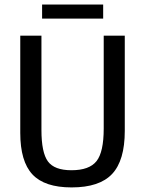

<svg xmlns="http://www.w3.org/2000/svg" viewBox="-20 -816 640 846"><path d="M529.8 -239.3Q529.8 -108.9 474.1 -49.6Q418.5 9.8 295.4 9.8Q176.3 9.8 122.8 -47.6Q69.3 -105 69.3 -230.5V-658.7H162.6V-243.2Q162.6 -143.6 191.2 -104.7Q219.7 -65.9 294.9 -65.9Q373.5 -65.9 405.3 -106Q437 -146 437 -249.5V-658.7H529.8ZM434.6 -733.9H165.5V-795.9H434.6Z"/></svg>

Font: Cousine
Style: Regular
Weight: 400
Monospace: yes
Designer: Steve Matteson
Foundry: Monotype Imaging Inc.
Version: Version 1.21